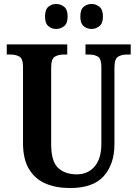

<svg xmlns="http://www.w3.org/2000/svg" viewBox="-20 -938 693 968"><path d="M333 10Q262 10 209 -13Q156 -36 126 -86Q96 -136 96 -217V-601Q96 -642 78 -652.5Q60 -663 34 -663H14V-714H319V-663H300Q274 -663 256 -652Q238 -641 238 -597V-210Q238 -125 272.5 -92Q307 -59 367 -59Q423 -59 457 -98.5Q491 -138 491 -213V-601Q491 -642 473.5 -652.5Q456 -663 430 -663H411V-714H639V-663H619Q593 -663 575 -652Q557 -641 557 -597V-211Q557 -111 503.5 -50.5Q450 10 333 10ZM442 -792Q419 -792 402 -806Q385 -820 385 -855Q385 -890 402 -904Q419 -918 442 -918Q463 -918 481 -904Q499 -890 499 -855Q499 -820 481 -806Q463 -792 442 -792ZM263 -792Q241 -792 224 -806Q207 -820 207 -855Q207 -890 224 -904Q241 -918 263 -918Q285 -918 303 -904Q321 -890 321 -855Q321 -820 303 -806Q285 -792 263 -792Z"/></svg>

Font: Noto Serif Khmer Condensed
Style: Bold
Weight: 700
Width: 3
Designer: Danh Hong and the Monotype Design Team
Foundry: Monotype Imaging Inc.
Version: Version 2.004; ttfautohint (v1.8.4.7-5d5b)